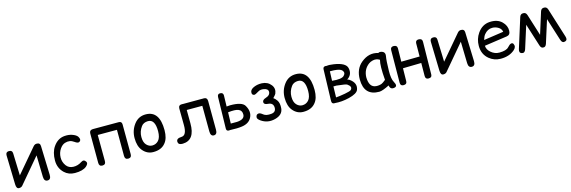

<svg xmlns="http://www.w3.org/2000/svg" viewBox="39 -1595 7973 2681"><g transform="rotate(-15 4026.0 -254.5)"><path d="M59.6 -40.5Q61 24.4 99.6 24.9Q132.8 24.9 149.9 4.9L453.1 -353.5L460.9 -40.5Q462.9 26.4 513.7 24.9Q562.5 23.4 560.5 -43.5L546.9 -463.4Q545.9 -512.7 494.1 -511.2Q477.1 -510.7 466.8 -503.4Q456.1 -497.6 446.3 -485.8L155.8 -144L145.5 -463.4Q144.5 -512.7 92.8 -511.2Q47.9 -509.8 48.8 -460.4Z M1032.7 -103Q975.1 -64 908.7 -66.4Q844.2 -68.8 808.1 -117.2Q768.6 -171.4 770 -236.8Q771.5 -306.2 808.6 -359.9Q841.3 -406.7 881.8 -419.4Q954.1 -442.4 1011.2 -399.9Q1058.6 -364.7 1081.5 -381.3Q1114.7 -405.3 1085 -452.1Q1065.4 -482.4 1006.3 -502.4Q958.5 -518.1 900.4 -513.7Q800.8 -506.3 736.3 -413.1Q683.1 -336.4 683.1 -216.3Q683.1 -107.4 757.8 -35.2Q817.9 22.9 908.7 23.4Q1023.9 23.9 1077.6 -22Q1119.1 -58.6 1103 -85.9Q1075.7 -131.8 1032.7 -103Z M1305.7 -504.4Q1256.8 -502.4 1256.8 -455.6L1257.8 -29.8Q1257.8 22 1305.7 22Q1354.5 22 1354.5 -29.8L1352.5 -407.7H1629.9Q1630.4 -218.8 1630.9 -29.8Q1630.9 22 1678.7 22Q1727.5 22 1727.5 -29.8L1725.6 -459.5Q1725.6 -506.3 1678.7 -504.4Q1677.2 -504.4 1675.8 -504.4Q1673.3 -504.4 1670.9 -504.4H1315.4Q1314.5 -504.4 1313.5 -504.4Q1309.6 -504.4 1305.7 -504.4Z M2077.6 -412.6Q2180.7 -414.6 2180.2 -240.7Q2179.7 -148.9 2141.1 -107.4Q2104.5 -68.4 2051.3 -68.4Q2004.4 -68.4 1968.3 -107.4Q1933.1 -145.5 1933.1 -222.2Q1933.1 -301.8 1981.9 -368.2Q2013.7 -411.1 2077.6 -412.6ZM2073.7 -512.2Q1967.3 -513.2 1902.8 -428.2Q1837.4 -342.3 1837.4 -231Q1837.4 -113.3 1892.1 -48.3Q1952.6 23.4 2039.6 23.9Q2159.7 24.9 2218.3 -49.8Q2270.5 -111.8 2271 -231Q2271.5 -510.7 2073.7 -512.2Z M2916 -518.6Q2908.7 -518.6 2901.9 -517.6Q2897 -518.1 2892.1 -518.1Q2750.5 -517.6 2609.4 -517.6Q2605.5 -518.6 2600.6 -518.6Q2547.4 -520 2547.9 -468.8L2550.3 -231Q2551.8 -81.1 2475.6 -79.1Q2393.6 -77.1 2402.3 -20.5Q2408.2 19 2468.8 17.6Q2646.5 13.2 2644.5 -229.5L2643.1 -422.9H2868.2L2870.1 -52.7Q2870.6 17.1 2916.5 17.6Q2966.8 18.6 2966.3 -51.3L2964.4 -465.8Q2964.8 -517.1 2916 -518.6Z M3138.2 6.3Q3147.9 6.3 3155.3 4.4Q3257.3 9.8 3326.7 0Q3430.2 -14.2 3468.3 -88.4Q3510.3 -168.5 3454.6 -263.2Q3416.5 -330.6 3243.7 -329.6Q3224.1 -329.6 3193.4 -325.7L3197.3 -484.4Q3197.8 -528.8 3149.9 -527.8Q3113.3 -526.9 3112.3 -483.4L3102.5 -31.2Q3101.6 6.3 3138.2 6.3ZM3188 -80.6 3192.4 -242.2Q3295.4 -253.9 3338.4 -237.8Q3392.1 -217.8 3390.1 -157.7Q3389.2 -86.4 3276.9 -80.6Q3245.6 -79.6 3188 -80.6Z M3752.9 -300.8Q3698.2 -284.2 3703.1 -246.1Q3706.5 -215.8 3762.7 -211.9Q3835.4 -207 3837.9 -139.6Q3839.8 -72.8 3771.5 -65.4Q3695.3 -57.1 3659.2 -86.9Q3622.6 -117.2 3600.6 -116.2Q3561 -114.3 3558.6 -69.3Q3557.6 -45.9 3597.7 -17.6Q3690.9 48.3 3805.7 17.6Q3916.5 -12.7 3923.8 -105.5Q3929.7 -179.7 3901.4 -220.7Q3877.9 -254.9 3853.5 -269.5Q3892.6 -311.5 3896.5 -322.3Q3925.3 -391.1 3882.8 -446.3Q3835.4 -507.8 3752 -511.7Q3677.2 -515.1 3619.1 -483.4Q3574.7 -458.5 3577.6 -416.5Q3580.1 -386.7 3609.4 -383.3Q3624 -381.3 3680.2 -416Q3711.9 -435.1 3760.3 -425.3Q3819.3 -413.1 3819.3 -374Q3819.3 -320.8 3752.9 -300.8Z M4247.1 -412.6Q4350.1 -414.6 4349.6 -240.7Q4349.1 -148.9 4310.5 -107.4Q4273.9 -68.4 4220.7 -68.4Q4173.8 -68.4 4137.7 -107.4Q4102.5 -145.5 4102.5 -222.2Q4102.5 -301.8 4151.4 -368.2Q4183.1 -411.1 4247.1 -412.6ZM4243.2 -512.2Q4136.7 -513.2 4072.3 -428.2Q4006.8 -342.3 4006.8 -231Q4006.8 -113.3 4061.5 -48.3Q4122.1 23.4 4209 23.9Q4329.1 24.9 4387.7 -49.8Q4439.9 -111.8 4440.4 -231Q4440.9 -510.7 4243.2 -512.2Z M4713.4 -427.2 4770 -426.3Q4859.9 -420.9 4885.3 -392.6Q4920.4 -353.5 4881.3 -314.5Q4844.2 -277.3 4708.5 -291.5ZM4673.3 -514.2Q4636.7 -514.2 4635.3 -476.6L4622.1 -24.4Q4620.6 19 4657.2 20Q4662.1 20 4666 19.5Q4763.2 28.8 4873 2Q4992.7 -27.8 5012.2 -79.1Q5046.4 -169.9 4951.2 -238.3Q4939 -247.1 4917.5 -253.9Q4928.7 -260.7 4938 -268.6Q4996.6 -319.3 4978 -402.3Q4960 -483.9 4788.1 -508.8Q4723.6 -518.6 4689.9 -512.2Q4682.6 -514.2 4673.3 -514.2ZM4746.1 -211.4Q4753.4 -210.4 4761.7 -209.5Q4883.3 -196.8 4900.4 -185.1Q4966.8 -139.6 4926.3 -98.6Q4911.6 -85 4835.4 -70.8Q4751 -55.7 4702.6 -52.7L4706.5 -210.9Q4716.8 -210 4729 -210.4Q4737.8 -210.9 4746.1 -211.4Z M5308.1 27.3Q5353.5 26.9 5454.6 -24.4Q5464.4 40 5525.4 27.3Q5578.6 16.6 5537.1 -54.7Q5508.8 -103.5 5510.7 -220.7Q5513.2 -367.7 5524.4 -428.7Q5535.6 -491.2 5477.1 -504.4Q5447.3 -511.2 5433.1 -499Q5305.2 -539.6 5188 -443.4Q5085.9 -359.9 5087.4 -207Q5088.9 27.8 5308.1 27.3ZM5364.7 -70.8Q5327.6 -57.1 5285.2 -60.1Q5184.1 -66.9 5182.6 -216.3Q5187 -331.1 5273.9 -394Q5295.4 -410.2 5331.5 -418.9Q5383.3 -431.6 5430.7 -401.9Q5408.2 -322.8 5425.8 -112.8Q5382.3 -77.1 5364.7 -70.8Z M5664.6 -537.6Q5617.2 -538.6 5616.7 -491.7L5612.8 -22Q5612.3 24.4 5653.8 25.9Q5707 27.8 5707.5 -18.1Q5709 -111.3 5710.4 -204.1L5976.1 -209.5L5974.6 -22Q5974.1 24.4 6015.6 25.9Q6068.8 27.8 6069.3 -18.1L6076.2 -489.7Q6076.7 -536.6 6026.4 -537.6Q5979 -538.6 5978.5 -491.7L5977.1 -302.7Q5844.2 -300.8 5711.4 -298.8L5714.4 -489.7Q5714.8 -536.6 5664.6 -537.6Z M6192.9 -40.5Q6194.3 24.4 6232.9 24.9Q6266.1 24.9 6283.2 4.9L6586.4 -353.5L6594.2 -40.5Q6596.2 26.4 6647 24.9Q6695.8 23.4 6693.8 -43.5L6680.2 -463.4Q6679.2 -512.7 6627.4 -511.2Q6610.4 -510.7 6600.1 -503.4Q6589.4 -497.6 6579.6 -485.8L6289.1 -144L6278.8 -463.4Q6277.8 -512.7 6226.1 -511.2Q6181.2 -509.8 6182.1 -460.4Z M6896.5 -211.4 7224.6 -258.8Q7276.9 -266.1 7278.8 -326.2Q7281.2 -400.9 7221.2 -459.5Q7157.7 -522 7044.9 -515.1Q6936.5 -508.3 6868.2 -410.2Q6813.5 -331.5 6813.5 -231Q6813.5 -108.9 6900.4 -37.6Q6970.2 20 7063.5 21Q7190.4 22 7268.6 -47.4Q7313 -86.9 7290 -132.3Q7280.3 -151.9 7256.8 -147Q7235.8 -142.6 7203.1 -106Q7168.9 -67.9 7069.3 -66.9Q7001 -66.4 6946.3 -114.7Q6898.9 -156.2 6896.5 -211.4ZM6907.2 -292Q6920.9 -340.3 6942.4 -367.2Q6991.2 -427.2 7058.6 -427.2Q7106.9 -427.7 7149.9 -400.4Q7187 -376.5 7194.3 -334Z M7529.8 -345.7 7633.3 -18.6Q7647.5 25.4 7680.2 22.9Q7712.9 25.9 7727.1 -18.6L7830.6 -345.7L7934.1 -18.6Q7950.7 34.2 7994.1 20.5Q8033.7 8.3 8017.1 -44.4L7882.8 -472.2Q7869.6 -513.7 7830.6 -512.2Q7791.5 -513.7 7778.3 -472.2L7680.2 -159.7L7582 -472.2Q7568.8 -513.7 7529.8 -512.2Q7490.7 -513.7 7477.5 -472.2L7343.3 -44.4Q7326.7 8.3 7366.2 20.5Q7409.7 34.2 7426.3 -18.6Z"/></g></svg>

Font: Comic Relief
Style: Regular
Weight: 400
Designer: Jeff Davis
Foundry: Loudifier
Version: Version 1.200; ttfautohint (v1.8.4.7-5d5b)